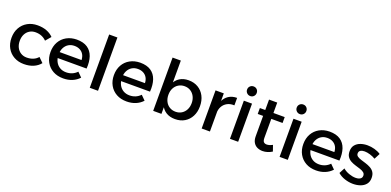

<svg xmlns="http://www.w3.org/2000/svg" viewBox="-0 -1629 5122 2512"><g transform="rotate(20 2560.5 -372.5)"><path d="M460 -379Q432 -408 394 -424Q356 -440 308 -440Q262 -440 226 -418Q190 -396 170 -356.5Q150 -317 150 -265Q150 -213 170 -173.5Q190 -134 226 -111.5Q262 -89 308 -89Q358 -89 398 -105.5Q438 -122 465 -154L529 -91Q493 -46 435.5 -21Q378 4 303 4Q224 4 163.5 -30Q103 -64 69 -124.5Q35 -185 35 -265Q35 -345 69 -405.5Q103 -466 163.5 -500.5Q224 -535 303 -535Q375 -535 430.5 -513.5Q486 -492 523 -453Z M996 -304Q994 -349 975.5 -380.5Q957 -412 924 -429.5Q891 -447 848 -447Q800 -447 764.5 -425Q729 -403 709 -363.5Q689 -324 689 -271Q689 -214 710.5 -172Q732 -130 770.5 -107Q809 -84 859 -84Q948 -84 1009 -147L1070 -86Q1031 -43 975 -19.5Q919 4 850 4Q768 4 707 -30Q646 -64 612 -124.5Q578 -185 578 -265Q578 -345 612 -405.5Q646 -466 707 -500Q768 -534 847 -535Q941 -535 998 -496.5Q1055 -458 1079 -388Q1103 -318 1096 -222H671V-304Z M1221 -742H1336V0H1221Z M1879 -304Q1877 -349 1858.5 -380.5Q1840 -412 1807 -429.5Q1774 -447 1731 -447Q1683 -447 1647.5 -425Q1612 -403 1592 -363.5Q1572 -324 1572 -271Q1572 -214 1593.5 -172Q1615 -130 1653.5 -107Q1692 -84 1742 -84Q1831 -84 1892 -147L1953 -86Q1914 -43 1858 -19.5Q1802 4 1733 4Q1651 4 1590 -30Q1529 -64 1495 -124.5Q1461 -185 1461 -265Q1461 -345 1495 -405.5Q1529 -466 1590 -500Q1651 -534 1730 -535Q1824 -535 1881 -496.5Q1938 -458 1962 -388Q1986 -318 1979 -222H1554V-304Z M2405 -535Q2481 -535 2538 -501Q2595 -467 2627 -406Q2659 -345 2659 -264Q2659 -185 2627.5 -124.5Q2596 -64 2539.5 -30Q2483 4 2407 4Q2334 4 2282.5 -28Q2231 -60 2204 -120.5Q2177 -181 2177 -264Q2177 -350 2204 -410.5Q2231 -471 2282.5 -503Q2334 -535 2405 -535ZM2381 -444Q2334 -444 2297 -421Q2260 -398 2239.5 -358.5Q2219 -319 2219 -267Q2219 -215 2239.5 -174.5Q2260 -134 2297 -111.5Q2334 -89 2381 -89Q2429 -89 2465.5 -112Q2502 -135 2522.5 -175Q2543 -215 2543 -267Q2543 -318 2522.5 -358Q2502 -398 2465.5 -421Q2429 -444 2381 -444ZM2104 -742H2219V0H2104Z M3078 -431Q3021 -434 2979.5 -411.5Q2938 -389 2915.5 -349Q2893 -309 2893 -257L2861 -261Q2861 -350 2887 -411Q2913 -472 2962 -503.5Q3011 -535 3078 -535ZM2779 -531H2894V0H2779Z M3173 -531H3287V0H3173ZM3230 -750Q3259 -750 3278 -731Q3297 -712 3297 -683Q3297 -655 3278 -635.5Q3259 -616 3230 -616Q3202 -616 3182.5 -635.5Q3163 -655 3163 -683Q3163 -712 3182.5 -731Q3202 -750 3230 -750Z M3592 -168Q3592 -125 3607 -109.5Q3622 -94 3649 -94Q3667 -94 3686.5 -100Q3706 -106 3729 -118L3758 -35Q3727 -16 3694 -5.5Q3661 5 3627 5Q3587 5 3553 -10.5Q3519 -26 3498.5 -60Q3478 -94 3478 -148V-657H3592ZM3403 -512H3749V-430H3403Z M3864 -531H3978V0H3864ZM3921 -750Q3950 -750 3969 -731Q3988 -712 3988 -683Q3988 -655 3969 -635.5Q3950 -616 3921 -616Q3893 -616 3873.5 -635.5Q3854 -655 3854 -683Q3854 -712 3873.5 -731Q3893 -750 3921 -750Z M4516 -304Q4514 -349 4495.5 -380.5Q4477 -412 4444 -429.5Q4411 -447 4368 -447Q4320 -447 4284.5 -425Q4249 -403 4229 -363.5Q4209 -324 4209 -271Q4209 -214 4230.5 -172Q4252 -130 4290.5 -107Q4329 -84 4379 -84Q4468 -84 4529 -147L4590 -86Q4551 -43 4495 -19.5Q4439 4 4370 4Q4288 4 4227 -30Q4166 -64 4132 -124.5Q4098 -185 4098 -265Q4098 -345 4132 -405.5Q4166 -466 4227 -500Q4288 -534 4367 -535Q4461 -535 4518 -496.5Q4575 -458 4599 -388Q4623 -318 4616 -222H4191V-304Z M5039 -402Q5004 -423 4962.5 -435.5Q4921 -448 4886 -448Q4852 -448 4830 -435Q4808 -422 4808 -392Q4808 -367 4828.5 -352.5Q4849 -338 4881 -328Q4913 -318 4949 -307Q4985 -296 5017.5 -278.5Q5050 -261 5070 -231Q5090 -201 5090 -152Q5090 -98 5061.5 -63.5Q5033 -29 4986.5 -12.5Q4940 4 4886 4Q4828 4 4770 -15Q4712 -34 4672 -70L4713 -148Q4748 -117 4798 -99.5Q4848 -82 4891 -82Q4916 -82 4935.5 -88.5Q4955 -95 4966.5 -108Q4978 -121 4978 -142Q4978 -170 4958 -186Q4938 -202 4906 -212.5Q4874 -223 4838 -233.5Q4802 -244 4770.5 -261Q4739 -278 4719 -307Q4699 -336 4699 -384Q4699 -438 4727 -471.5Q4755 -505 4799.5 -520.5Q4844 -536 4895 -536Q4945 -536 4995 -522Q5045 -508 5081 -483Z"/></g></svg>

Font: Alexandria
Style: Regular
Weight: 400
Designer: Mohamed Gaber
Foundry: Kief Type Foundry
Version: Version 5.100